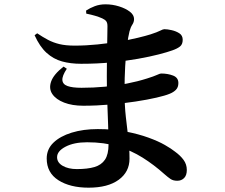

<svg xmlns="http://www.w3.org/2000/svg" viewBox="-20 -816 1040 888"><path d="M390 52Q304 52 250 17.5Q196 -17 196 -83Q196 -126 227 -156Q258 -186 311.5 -202.5Q365 -219 432 -219Q504 -219 562.5 -207.5Q621 -196 666.5 -179.5Q712 -163 742.5 -145.5Q773 -128 789 -115Q814 -97 829 -76.5Q844 -56 844 -30Q844 -5 831.5 7.5Q819 20 800 20Q781 20 769 12Q757 4 740 -11Q692 -54 639.5 -87Q587 -120 524.5 -139Q462 -158 383 -158Q322 -158 283 -137.5Q244 -117 244 -89Q244 -64 270 -49Q296 -34 335 -34Q385 -34 417 -43.5Q449 -53 465.5 -77.5Q482 -102 482 -148Q482 -187 480 -239.5Q478 -292 476 -349.5Q474 -407 474 -463Q474 -495 474.5 -530.5Q475 -566 475.5 -599.5Q476 -633 476.5 -658Q477 -683 477 -695Q477 -710 471.5 -717.5Q466 -725 453 -731Q437 -738 420 -743Q403 -748 379 -753L378 -767Q396 -779 418.5 -787.5Q441 -796 468 -796Q500 -796 530.5 -786.5Q561 -777 580.5 -762Q600 -747 600 -728Q600 -714 592 -702Q584 -690 579 -671Q573 -648 567.5 -605.5Q562 -563 559 -509.5Q556 -456 556 -398Q556 -328 562 -275.5Q568 -223 573.5 -177Q579 -131 579 -82Q579 -21 529 15.5Q479 52 390 52ZM365 -327Q314 -327 276.5 -341.5Q239 -356 222 -381Q205 -406 216.5 -439Q228 -472 274 -508L289 -498Q267 -465 268.5 -445.5Q270 -426 292.5 -418Q315 -410 357 -410Q412 -410 465 -415Q518 -420 567 -429.5Q616 -439 660 -453Q692 -463 706 -469.5Q720 -476 725 -476Q756 -476 780.5 -466.5Q805 -457 805 -432Q805 -412 793.5 -400.5Q782 -389 764 -382Q745 -374 704 -364.5Q663 -355 607.5 -346.5Q552 -338 489.5 -332.5Q427 -327 365 -327ZM355 -521Q306 -521 266.5 -532Q227 -543 195.5 -571.5Q164 -600 140 -653L152 -662Q177 -645 201.5 -632Q226 -619 255 -612Q284 -605 325 -605Q378 -605 431 -610.5Q484 -616 531.5 -624Q579 -632 616.5 -641Q654 -650 676 -657Q707 -667 720.5 -674Q734 -681 740 -681Q754 -681 774 -676.5Q794 -672 809.5 -662Q825 -652 825 -632Q825 -611 812.5 -601Q800 -591 777 -583Q755 -575 714.5 -564.5Q674 -554 618 -544Q562 -534 495.5 -527.5Q429 -521 355 -521Z"/></svg>

Font: Noto Serif SC ExtraLight
Style: Bold
Weight: 700
Version: Version 2.002-H1;hotconv 1.1.0;makeotfexe 2.6.0